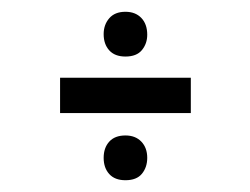

<svg xmlns="http://www.w3.org/2000/svg" viewBox="-20 -387 425 326"><path d="M82 -195V-255H304V-195ZM193 -291Q175 -291 165.5 -301.5Q156 -312 156 -329Q156 -345 165.5 -356Q175 -367 193 -367Q210 -367 220 -356.5Q230 -346 230 -328Q230 -313 221 -302Q212 -291 193 -291ZM193 -81Q175 -81 165.5 -91.5Q156 -102 156 -119Q156 -136 165.5 -146.5Q175 -157 193 -157Q210 -157 220 -146.5Q230 -136 230 -119Q230 -103 221 -92Q212 -81 193 -81Z"/></svg>

Font: Darker Grotesque Light SemiBold
Style: Regular
Weight: 600
Version: Version 1.000;gftools[0.9.28]